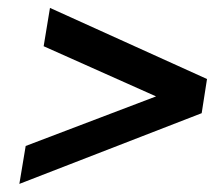

<svg xmlns="http://www.w3.org/2000/svg" viewBox="-20 -576 563 486"><path d="M29 -110.5 45 -206.5 375 -332 90.5 -459 106.5 -556 504 -376 490.5 -289.5Z"/></svg>

Font: Lucymar Sans SemiBold
Style: Italic
Weight: 600
Italic angle: -10°
Foundry: The League of Moveable Type (original font) / Main changes by Cristiano Sobral with portions from Mirco Monsees
Version: Version 2.00;August 30, 2020;FontCreator 13.0.0.2681 64-bit